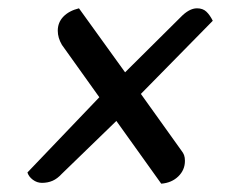

<svg xmlns="http://www.w3.org/2000/svg" viewBox="-20 -461 590 462"><path d="M368 -19 260 -170 129 -43Q118 -31 106.5 -26Q95 -21 81 -21Q69 -21 59 -28.5Q49 -36 46 -46L219 -227L129 -353Q119 -370 119 -387Q119 -407 132.5 -421Q146 -435 170 -441L281 -287L414 -419Q435 -441 454 -441Q468 -441 476.5 -433Q485 -425 492 -411L319 -235L417 -98Q421 -93 423 -87.5Q425 -82 425 -74Q425 -52 409 -36.5Q393 -21 368 -19Z"/></svg>

Font: Sansita Swashed Light Light
Style: Regular
Weight: 300
Version: Version 1.003